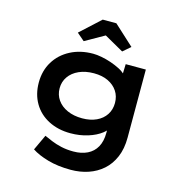

<svg xmlns="http://www.w3.org/2000/svg" viewBox="-138 -897 1195 1253"><g transform="rotate(15 459.0 -270.5)"><path d="M452 230Q365 230 297 210.5Q229 191 187 163L236 58Q258 68 288 80.5Q318 93 355.5 101.5Q393 110 438 110Q492 110 532 90.5Q572 71 593.5 32.5Q615 -6 615 -63V-126L639 -121Q632 -90 596 -62Q560 -34 505.5 -17Q451 0 388 0Q305 0 240 -33.5Q175 -67 139.5 -127.5Q104 -188 104 -267Q104 -347 141.5 -408.5Q179 -470 246 -505Q313 -540 399 -540Q424 -540 456 -534Q488 -528 520.5 -517Q553 -506 581.5 -491.5Q610 -477 627.5 -457.5Q645 -438 646 -416L617 -408L621 -529H757V-69Q757 6 733 62.5Q709 119 667 156Q625 193 570 211.5Q515 230 452 230ZM437 -114Q492 -114 533 -133Q574 -152 596.5 -186.5Q619 -221 619 -266Q619 -311 596.5 -345Q574 -379 533.5 -398.5Q493 -418 437 -418Q380 -418 336.5 -398.5Q293 -379 269 -344.5Q245 -310 245 -266Q245 -222 269 -187.5Q293 -153 336.5 -133.5Q380 -114 437 -114ZM317 -603 266 -647 401 -771H493L628 -647L577 -603L432 -685H462Z"/></g></svg>

Font: Lexend Peta SemiBold
Style: Regular
Weight: 600
Designer: Bonnie Shaver-Troup, Thomas Jockin
Foundry: Lexend
Version: Version 1.007